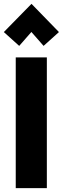

<svg xmlns="http://www.w3.org/2000/svg" viewBox="-31 -980 327 1000"><path d="M213 0H51V-681H213ZM69 -741 -11 -813 133 -960 276 -813 196 -741 111 -838H154Z"/></svg>

Font: Gabarito ExtraBold
Style: Regular
Weight: 800
Designer: Leandro Assis / Alvaro Franca / Felipe Casaprima
Foundry: Naipe Foundry
Version: Version 1.000